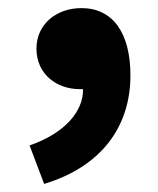

<svg xmlns="http://www.w3.org/2000/svg" viewBox="-20 -187 391 474"><path d="M53 172 89 267C228 225 302 128 302 -1C302 -105 259 -167 181 -167C119 -167 70 -127 70 -67C70 -3 121 33 176 33H185C186 88 140 142 53 172Z"/></svg>

Font: コーポレート・ロゴ ver3 Bold
Style: Regular
Weight: 700
Designer: [KANA_main] LOGOTYPE.JP [Source Han Sans] Ryoko NISHIZUKA 西塚涼子 (kana, bopomofo & ideographs); Paul D. Hunt (Latin, Greek
Version: Version 12.001;FEAKit 1.0